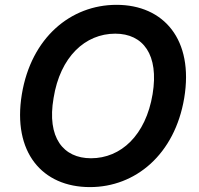

<svg xmlns="http://www.w3.org/2000/svg" viewBox="-20 -757 815 787"><path d="M735.1 -355.1C774.9 -594.5 651.3 -737.2 457.7 -737.2C269.5 -737.2 108 -602.3 69.6 -371.1C30.2 -132.5 153.4 9.9 348.7 9.9C535.2 9.9 696.4 -123.9 735.1 -355.1ZM199.6 -355.1C226.6 -524.1 329.2 -619 452.4 -619C566.8 -619 632.1 -532.7 605.5 -371.1C577.4 -202.1 475.5 -108.3 353 -108.3C239.3 -108.3 171.5 -192.8 199.6 -355.1Z"/></svg>

Font: Margiela Sans Semi Bold
Style: Italic
Weight: 600
Italic angle: -9.39999°
Designer: Stefan Endress, Andreas Faust
Version: Version 1.100;FEAKit 1.0